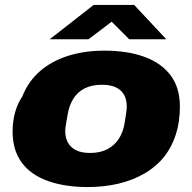

<svg xmlns="http://www.w3.org/2000/svg" viewBox="-20 -745 779 777"><path d="M335 12Q243 12 174 -12.5Q105 -37 68 -87Q31 -137 31 -213Q31 -254 41 -290Q51 -326 70 -354Q95 -417 143 -458Q191 -499 257 -519.5Q323 -540 402 -540Q496 -540 564.5 -515Q633 -490 670.5 -440Q708 -390 708 -314Q708 -252 692 -202Q676 -152 647 -114Q614 -72 566.5 -44Q519 -16 460.5 -2Q402 12 335 12ZM345 -126Q386 -126 415 -141.5Q444 -157 461 -183.5Q478 -210 484 -245Q488 -270 490 -283Q492 -296 492.5 -303Q493 -310 493 -314Q493 -341 482.5 -360.5Q472 -380 450 -391Q428 -402 393 -402Q351 -402 322 -387Q293 -372 276.5 -345Q260 -318 254 -283Q250 -259 247.5 -245.5Q245 -232 244.5 -225.5Q244 -219 244 -214Q244 -188 254.5 -168.5Q265 -149 287 -137.5Q309 -126 345 -126ZM181 -586 359 -725H523L653 -586H503L412 -677H458L338 -586Z"/></svg>

Font: Archivo SemiExpanded Black
Style: Italic
Weight: 900
Width: 6
Italic angle: -10°
Designer: Hector Gatti
Foundry: Omnibus-Type
Version: Version 2.001